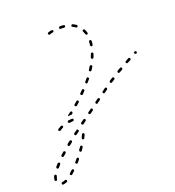

<svg xmlns="http://www.w3.org/2000/svg" viewBox="-149 -672 986 1080"><g transform="rotate(-20 344.0 -132.0)"><path d="M40 277Q38 280 38 283Q38 284 39 286Q40 287 41 288Q42 289 43 289Q45 290 46 289Q56 288 68 283Q70 282 71 281Q72 280 72 278Q73 277 72 276Q72 274 72 273Q70 270 68 269Q65 268 62 269Q52 274 45 274Q41 275 40 277ZM28 229Q28 228 27 227Q27 225 26 224Q25 223 23 222Q20 221 18 222Q15 223 13 226Q8 238 7 248Q7 251 8 253Q10 256 13 256Q16 257 19 255Q21 253 22 250Q23 242 27 232Q28 231 28 229ZM99 247Q99 250 101 252Q102 254 103 254Q105 255 106 255Q108 255 109 255Q110 254 112 253Q119 247 127 239Q130 237 130 234Q130 231 128 229Q127 228 125 227Q124 226 122 226Q121 226 120 227Q118 227 117 228Q109 236 102 242Q100 244 99 247ZM150 198Q150 201 152 203Q155 205 158 205Q161 205 163 203Q170 195 176 187Q178 184 178 181Q178 178 175 176Q173 174 170 174Q167 175 165 177Q158 185 152 193Q150 195 150 198ZM69 171Q69 168 67 166Q65 165 64 165Q63 164 61 164Q60 164 58 165Q57 165 56 166Q49 175 42 182Q40 185 41 188Q41 191 43 193Q44 194 46 194Q47 195 49 195Q50 194 51 194Q53 193 54 192Q60 184 67 177Q69 174 69 171ZM194 143Q195 146 197 148Q200 150 203 149Q206 149 208 146Q214 138 219 129Q221 126 220 123Q220 120 217 119Q216 118 214 117Q213 117 212 117Q210 118 209 119Q208 119 207 121Q201 129 195 137Q194 140 194 143ZM119 125Q120 124 120 122Q120 121 120 120Q119 118 118 117Q116 115 113 115Q110 114 108 116Q100 124 92 130Q90 132 90 136Q90 139 92 141Q94 143 97 143Q100 143 102 141Q110 135 118 128Q119 127 119 125ZM174 77Q175 74 173 72Q172 70 171 70Q169 69 168 69Q166 69 165 69Q163 69 162 70L146 83Q144 85 144 88Q143 92 145 94Q146 95 147 96Q149 97 150 97Q152 97 153 96Q155 96 156 95L172 82Q174 80 174 77ZM232 84Q232 87 235 88Q238 89 241 88Q244 87 245 85Q250 75 254 66Q255 63 254 60Q253 57 250 56Q249 55 247 55Q246 55 245 56Q243 56 242 57Q241 58 240 60Q237 68 232 78Q231 81 232 84ZM221 44 228 39Q230 37 231 34Q231 31 229 28Q227 26 224 25Q221 25 219 27L212 32L202 39Q201 40 200 41Q200 43 199 44Q199 46 200 47Q200 48 201 50Q203 52 206 53Q209 53 211 51ZM287 -6Q288 -7 288 -9Q288 -10 288 -11Q287 -13 287 -14Q285 -17 282 -17Q279 -18 276 -16L259 -4Q258 -3 257 -1Q257 0 256 1Q256 3 257 4Q257 6 258 7Q260 9 263 10Q266 10 268 9L285 -4Q286 -4 287 -6ZM154 -13Q155 -14 155 -16Q156 -17 156 -19Q156 -20 155 -22Q154 -24 151 -25Q148 -26 145 -25Q135 -20 126 -14Q124 -12 123 -9Q122 -6 124 -4Q125 -3 126 -2Q128 -1 129 -1Q131 0 132 -1Q133 -1 135 -2Q143 -7 151 -12Q153 -12 154 -13ZM222 -29Q225 -31 225 -34Q224 -36 224 -37Q223 -39 222 -40Q221 -41 220 -41Q218 -42 217 -42Q206 -41 196 -40Q192 -40 191 -37Q189 -35 189 -32Q189 -30 190 -29Q191 -28 192 -27Q193 -26 195 -25Q196 -25 198 -25Q207 -26 217 -27Q220 -27 222 -29ZM346 -50Q346 -53 344 -56Q343 -57 342 -58Q341 -58 339 -59Q338 -59 336 -59Q335 -58 334 -57L317 -45Q315 -44 314 -40Q314 -37 315 -35Q316 -34 317 -33Q319 -32 320 -32Q322 -32 323 -32Q325 -32 326 -33L343 -45Q345 -47 346 -50ZM202 -66Q203 -67 204 -68Q212 -75 220 -81Q223 -83 226 -82Q229 -82 231 -80Q233 -77 232 -74Q232 -71 230 -69Q226 -66 223 -64Q220 -64 216 -64Q209 -64 201 -63Q201 -63 201 -63Q201 -63 201 -63Q201 -63 201 -63Q202 -65 202 -66ZM403 -91Q404 -95 402 -97Q401 -98 400 -99Q399 -100 397 -100Q396 -100 394 -100Q393 -100 392 -99L375 -87Q372 -85 372 -82Q371 -79 373 -76Q374 -75 375 -74Q377 -74 378 -73Q380 -73 381 -73Q382 -74 384 -75L400 -87Q403 -88 403 -91ZM256 -108Q256 -105 258 -102Q259 -101 261 -101Q262 -100 263 -100Q265 -100 266 -100Q268 -101 269 -102Q277 -108 284 -115Q287 -117 287 -120Q287 -124 285 -126Q284 -127 283 -128Q281 -128 280 -128Q278 -128 277 -128Q276 -127 274 -126Q267 -120 259 -113Q257 -111 256 -108ZM461 -133Q462 -136 460 -139Q459 -140 458 -141Q456 -141 455 -142Q453 -142 452 -142Q451 -141 449 -140L433 -128Q430 -127 430 -123Q429 -120 431 -118Q432 -117 433 -116Q434 -115 436 -115Q437 -115 439 -115Q440 -115 441 -116L458 -128Q461 -130 461 -133ZM309 -158Q309 -157 309 -156Q309 -154 309 -153Q310 -151 311 -150Q313 -148 316 -148Q319 -148 322 -150Q329 -158 336 -165Q338 -167 338 -170Q338 -173 336 -176Q335 -177 333 -177Q332 -178 331 -178Q329 -178 328 -177Q326 -176 325 -175Q318 -168 311 -161Q310 -160 309 -158ZM520 -173Q520 -176 519 -179Q517 -181 514 -182Q511 -183 508 -181Q499 -175 491 -170Q488 -168 488 -165Q487 -162 489 -159Q490 -158 491 -157Q492 -156 494 -156Q495 -156 497 -156Q498 -156 499 -157Q507 -163 516 -168Q519 -170 520 -173ZM580 -210Q581 -213 579 -216Q579 -217 577 -218Q576 -219 575 -219Q573 -219 572 -219Q570 -219 569 -218L551 -208Q549 -206 548 -203Q547 -200 549 -198Q550 -196 551 -195Q552 -194 553 -194Q555 -194 556 -194Q558 -194 559 -195L577 -205Q579 -207 580 -210ZM357 -207Q357 -204 360 -202Q361 -201 362 -200Q364 -200 365 -200Q367 -200 368 -201Q369 -202 370 -203Q377 -211 384 -219Q386 -221 385 -224Q385 -227 382 -229Q381 -230 380 -231Q378 -231 377 -231Q375 -231 374 -230Q373 -229 372 -228Q366 -220 359 -212Q357 -210 357 -207ZM642 -244Q643 -247 642 -250Q641 -251 640 -252Q639 -253 637 -254Q636 -254 634 -254Q633 -254 631 -253L613 -243Q611 -242 610 -239Q609 -236 610 -233Q611 -232 612 -231Q613 -230 615 -230Q616 -229 618 -229Q619 -229 620 -230L639 -240Q641 -241 642 -244ZM400 -266Q400 -264 400 -263Q401 -261 401 -260Q402 -259 403 -258Q405 -257 406 -257Q408 -257 409 -257Q411 -257 412 -258Q413 -259 414 -260Q420 -269 425 -278Q427 -281 426 -284Q425 -287 422 -288Q420 -290 417 -289Q414 -288 412 -286Q407 -277 401 -268Q401 -267 400 -266ZM687 -265Q687 -266 688 -268Q688 -269 688 -271Q688 -272 688 -273Q686 -276 683 -277Q680 -278 678 -277L677 -276Q675 -276 674 -275Q673 -274 673 -272Q672 -271 672 -269Q673 -268 673 -266Q675 -264 678 -263Q680 -262 683 -263H684Q686 -264 687 -265ZM435 -324Q436 -321 439 -320Q442 -318 445 -320Q447 -321 449 -324Q453 -334 456 -343Q457 -346 456 -349Q455 -352 452 -353Q449 -354 446 -353Q443 -351 442 -348Q439 -339 435 -330Q434 -327 435 -324ZM456 -390Q457 -388 461 -387Q464 -387 466 -389Q469 -391 469 -394Q471 -404 471 -415Q471 -418 469 -420Q467 -423 464 -423Q461 -423 458 -421Q456 -419 456 -416Q456 -406 454 -396Q454 -393 456 -390ZM454 -459Q457 -457 460 -458Q463 -459 465 -462Q466 -464 465 -467Q462 -478 457 -488Q456 -490 453 -491Q450 -492 447 -491Q444 -490 443 -487Q442 -484 444 -481Q448 -472 451 -463Q452 -460 454 -459ZM419 -515Q422 -516 424 -518Q426 -521 426 -524Q425 -527 423 -529Q414 -535 404 -540Q401 -541 398 -540Q395 -539 394 -537Q392 -534 393 -531Q394 -528 397 -527Q406 -522 414 -517Q416 -515 419 -515ZM285 -536Q286 -536 287 -538Q288 -539 288 -540Q289 -542 288 -543Q288 -546 285 -548Q283 -550 280 -549Q267 -547 258 -544Q256 -543 254 -540Q253 -537 254 -534Q255 -533 256 -532Q257 -531 258 -530Q259 -530 261 -529Q262 -529 264 -530Q271 -533 282 -535Q284 -535 285 -536ZM351 -538Q353 -538 354 -539Q356 -539 357 -540Q358 -541 359 -543Q359 -544 359 -545Q360 -549 358 -551Q356 -553 352 -553Q347 -554 341 -554Q336 -554 331 -554Q328 -554 326 -551Q324 -549 324 -546Q324 -545 324 -543Q325 -542 326 -541Q327 -540 329 -539Q330 -539 331 -539Q336 -539 341 -539Q346 -539 351 -538Z"/></g></svg>

Font: FRB American Cursive Dashed Extralight
Style: Italic
Weight: 200
Italic angle: -25°
Version: Version 2.0;Modular Font Editor K font №1